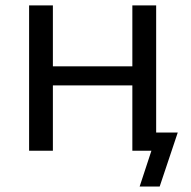

<svg xmlns="http://www.w3.org/2000/svg" viewBox="-20 -559 709 712"><path d="M87.9 -539.1H176.1V-312.9H470.8V-539.1H559.1V0H470.8V-242.3H176.1V0H87.9ZM541.5 0H476.9V-67.6H639.2L572.1 132.8H497.8Z"/></svg>

Font: Min Sans VF VF
Style: Regular
Weight: 400
Designer: Jinseong-Kim, NotoSansCJK, Nunito
Foundry: Jinseong-Kim
Version: Version 1.420;Glyphs 3.1.2 (3151)